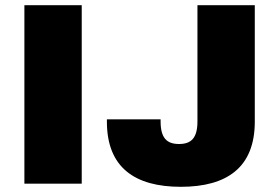

<svg xmlns="http://www.w3.org/2000/svg" viewBox="-20 -708 1076 740"><path d="M74 0H295V-688H74ZM677 12C855 12 962 -63 962 -239V-688H741V-240C741 -176 717 -153 670 -153C623 -153 599 -176 599 -240V-248H392V-239C392 -63 499 12 677 12Z"/></svg>

Font: Archivo Black
Style: Regular
Weight: 900
Designer: Hector Gatti
Foundry: Omnibus-Type
Version: Version 2.001